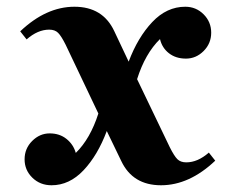

<svg xmlns="http://www.w3.org/2000/svg" viewBox="-20 -535 689 570"><path d="M205 -81Q248 -123 272 -198L175 -402Q162 -428 152.5 -437.5Q143 -447 126 -447Q92 -447 59 -418L40 -442Q117 -515 201 -515Q285 -515 319 -443L362 -352Q389 -424 432 -469.5Q475 -515 530 -515Q562 -515 584.5 -492.5Q607 -470 607 -438Q607 -406 584.5 -383.5Q562 -361 532 -361Q502 -361 481.5 -377Q461 -393 455 -419Q411 -376 387 -300L484 -98Q497 -72 506.5 -62.5Q516 -53 533 -53Q567 -53 600 -82L619 -58Q542 15 458 15Q374 15 340 -57L297 -146Q270 -74 228 -29.5Q186 15 133 15Q99 15 76 -7.5Q53 -30 53 -62Q53 -94 75.5 -116.5Q98 -139 127.5 -139Q157 -139 177.5 -122.5Q198 -106 205 -81Z"/></svg>

Font: Croissant One
Style: Regular
Weight: 400
Designer: Eduardo Rodriguez Tunni
Foundry: Eduardo Rodriguez Tunni
Version: Version 1.001